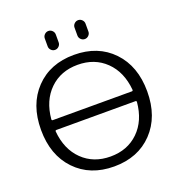

<svg xmlns="http://www.w3.org/2000/svg" viewBox="-164 -1070 1121 1213"><g transform="rotate(-20 397.0 -463.5)"><path d="M460 -900Q460 -915 471 -926Q482 -937 497 -937Q512 -937 523 -926Q534 -915 534 -900V-847Q534 -832 523 -821Q512 -810 497 -810Q482 -810 471 -821Q460 -832 460 -847ZM260 -900Q260 -915 271 -926Q282 -937 297 -937Q312 -937 323 -926Q334 -915 334 -900V-847Q334 -832 323 -821Q312 -810 297 -810Q282 -810 271 -821Q260 -832 260 -847ZM131 -332Q124 -332 124 -324Q135 -201 209 -129Q283 -57 397 -57Q511 -57 585 -129Q659 -201 670 -324Q670 -332 663 -332ZM124 -406Q124 -398 131 -398H663Q670 -398 670 -406Q659 -529 585 -601Q511 -673 397 -673Q283 -673 209 -601Q135 -529 124 -406ZM656 -92.5Q558 10 397 10Q236 10 138 -92.5Q40 -195 40 -365Q40 -535 138 -637.5Q236 -740 397 -740Q558 -740 656 -637.5Q754 -535 754 -365Q754 -195 656 -92.5Z"/></g></svg>

Font: Rounded Mplus 1c
Style: Regular
Weight: 400
Version: Version 1.059.20150529